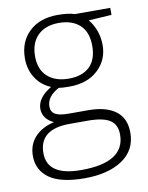

<svg xmlns="http://www.w3.org/2000/svg" viewBox="-87 -604 697 906"><g transform="rotate(-10 261.5 -150.5)"><path d="M150.1 -466.8Q113.8 -430.7 113.8 -367.2Q113.8 -303.7 151.1 -269.8Q188.5 -235.8 252.9 -235.8Q317.4 -235.8 352.8 -269.5Q388.2 -303.2 388.2 -369.1Q388.2 -435.1 351.8 -469Q315.4 -502.9 251 -502.9Q186.5 -502.9 150.1 -466.8ZM73.2 89.8Q73.2 199.2 235.8 199.2Q444.8 199.2 444.8 65.9Q444.8 18.1 412.1 -3.4Q379.4 -24.9 306.2 -24.9H219.2Q73.2 -24.9 73.2 89.8ZM139.2 -122.1Q139.2 -96.7 158.4 -85Q177.7 -73.2 223.1 -73.2H315.9Q402.3 -73.2 448.2 -38.3Q494.1 -3.4 494.1 64.9Q494.1 148.9 426.3 194.6Q358.4 240.2 245.1 240.2Q131.8 240.2 76.9 201.7Q22 163.1 22 94.2Q22 39.6 55.9 3.4Q89.8 -32.7 147.9 -45.9Q124 -56.2 109.6 -75Q95.2 -93.8 95.2 -118.2Q95.2 -171.4 163.1 -211.9Q116.7 -231 90.8 -271.7Q64.9 -312.5 64.9 -365.2Q64.9 -444.8 115.5 -492.9Q166 -541 252 -541Q304.2 -541 333 -530.8H502.9V-497.1L393.1 -490.2Q437 -435.5 437 -364.3Q437 -293 386 -245.6Q335 -198.2 249 -198.2Q212.9 -198.2 198.2 -201.2Q139.2 -169.9 139.2 -122.1Z"/></g></svg>

Font: OpenSans-Light
Style: Regular
Weight: 300
Foundry: Ascender Corporation
Version: Version 1.10